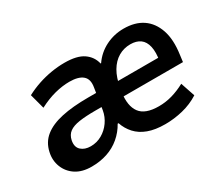

<svg xmlns="http://www.w3.org/2000/svg" viewBox="-96 -733 1111 965"><g transform="rotate(-30 459.5 -250.5)"><path d="M201 10Q146 10 110 -13.5Q74 -37 58.5 -76.5Q43 -116 53 -160Q64 -211 102 -241.5Q140 -272 204 -286Q268 -300 358 -300H429L419 -225H356Q301 -225 263.5 -219.5Q226 -214 205.5 -199Q185 -184 179 -155Q172 -119 192.5 -100Q213 -81 248 -81Q283 -81 313 -98Q343 -115 363.5 -144Q384 -173 390 -208L409 -329Q417 -374 392.5 -395Q368 -416 316 -416Q275 -416 230.5 -404.5Q186 -393 138 -368L115 -454Q151 -473 188.5 -485.5Q226 -498 265 -504.5Q304 -511 342 -511Q414 -511 451 -485.5Q488 -460 498 -417H501Q532 -462 580.5 -486.5Q629 -511 685 -511Q751 -511 794.5 -481.5Q838 -452 857.5 -395Q877 -338 865 -255L860 -216H495L507 -297H779L760 -276Q769 -327 761.5 -360.5Q754 -394 732 -410Q710 -426 675 -426Q637 -426 605.5 -407.5Q574 -389 552.5 -352.5Q531 -316 522 -262L518 -239Q507 -164 536.5 -124Q566 -84 645 -84Q685 -84 723 -95Q761 -106 798 -126L826 -43Q782 -15 730.5 -2.5Q679 10 628 10Q570 10 529.5 -5Q489 -20 463.5 -48Q438 -76 426 -112H421Q400 -74 367 -46Q334 -18 292 -4Q250 10 201 10Z"/></g></svg>

Font: Nunito Sans 7pt SemiCondensed
Style: Bold Italic
Weight: 700
Width: 4
Italic angle: -9°
Designer: Vernon Adams
Foundry: Vernon Adams
Version: Version 3.101;gftools[0.9.27]